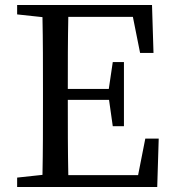

<svg xmlns="http://www.w3.org/2000/svg" viewBox="-20 -753 700 773"><path d="M565 -195 536 -48H255C253 -145 253 -243 253 -351H419L434 -245H479V-503H434L418 -395H253C253 -494 253 -590 255 -685H515L544 -540H598L592 -733H49V-695L151 -684C153 -588 153 -491 153 -393V-339C153 -241 153 -145 151 -49L49 -38V0H613L619 -195Z"/></svg>

Font: Source Han Serif JP Medium
Style: Regular
Weight: 500
Designer: Ryoko NISHIZUKA 西塚涼子 (kana & ideographs); Frank Grießhammer (Latin, Greek & Cyrillic); Wenlong ZHANG 张文龙 (bopomofo); San
Foundry: Adobe Systems Incorporated
Version: Version 1.001;PS 1.001;hotconv 16.6.54;makeotf.lib2.5.65590